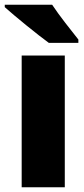

<svg xmlns="http://www.w3.org/2000/svg" viewBox="-30 -786 353 806"><path d="M189 -766H-10V-756C30 -720 129 -639 175 -606H299V-620C272 -654 217 -723 189 -766ZM242 0V-553H61V0Z"/></svg>

Font: Noto Sans Thai Looped SemiCondensed Black
Style: Regular
Weight: 900
Width: 4
Designer: Sasikarn Vongin, Ben Mitchell
Foundry: The Fontpad Ltd
Version: Version 1.001